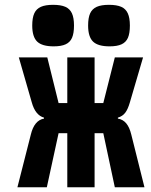

<svg xmlns="http://www.w3.org/2000/svg" viewBox="-20 -796 640 816"><path d="M167 -292V-296Q130 -306.5 115 -361L60 -552H181L229 -358H266V-552H382V-358H419L468 -552H588L532 -361Q523.5 -331.5 512.2 -316.8Q501 -302 481 -296V-292Q502.5 -288.5 516.5 -271.8Q530.5 -255 538 -224L594 0H468L419 -230H382V0H266V-230H229L179 0H54L111 -224Q125.5 -284.5 167 -292ZM117 -687.5Q117 -720.5 125.8 -739.5Q134.5 -758.5 153.8 -767Q173 -775.5 205.5 -775.5Q238.5 -775.5 257.8 -767Q277 -758.5 285.8 -739.2Q294.5 -720 294.5 -687.5Q294.5 -654.5 286.2 -635.5Q278 -616.5 259.2 -607.8Q240.5 -599 208 -599Q159 -599 138 -619.2Q117 -639.5 117 -687.5ZM354.5 -687.5Q354.5 -720.5 363.2 -739.5Q372 -758.5 391.2 -767Q410.5 -775.5 443 -775.5Q476 -775.5 495.2 -767Q514.5 -758.5 523.2 -739.2Q532 -720 532 -687.5Q532 -654.5 523.8 -635.5Q515.5 -616.5 496.8 -607.8Q478 -599 445.5 -599Q396.5 -599 375.5 -619.2Q354.5 -639.5 354.5 -687.5Z"/></svg>

Font: JuliaMono Black
Style: Regular
Weight: 900
Monospace: yes
Designer: cormullion
Foundry: corm
Version: Version 0.054; ttfautohint (v1.8.4)